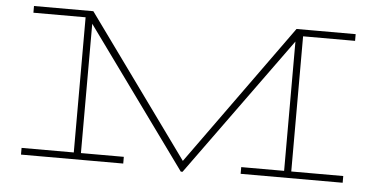

<svg xmlns="http://www.w3.org/2000/svg" viewBox="-49 -777 1731 883"><g transform="rotate(5 816.5 -336.0)"><path d="M1319 -655V-31H1559V0H1088V-31H1286V-598V-628L821 14H813L348 -628V-598V-31H546V0H74V-31H315V-655H74V-686H348L818 -36L1286 -686H1559V-655Z"/></g></svg>

Font: BioRhyme Expanded ExtraLight
Style: Regular
Weight: 275
Width: 7
Designer: Aoife Mooney
Foundry: Aoife Mooney Type
Version: Version 1.001